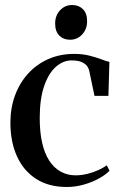

<svg xmlns="http://www.w3.org/2000/svg" viewBox="-20 -735 477 766"><path d="M246.5 11Q174.5 11 124.2 -21.2Q74 -53.5 47.8 -111.2Q21.5 -169 21.5 -245.5Q21.5 -304.5 40 -354.5Q58.5 -404.5 92.5 -441.8Q126.5 -479 173.2 -499.5Q220 -520 276 -520Q309.5 -520 337 -513Q364.5 -506 384.8 -498.2Q405 -490.5 416.5 -488L412.5 -352.5H357L336 -452.5Q334.5 -461 327.8 -470.8Q321 -480.5 306.2 -487.2Q291.5 -494 265 -494Q232 -494 203 -468.5Q174 -443 156.2 -391.8Q138.5 -340.5 138.5 -263.5Q138.5 -208.5 148 -166Q157.5 -123.5 176.2 -94.5Q195 -65.5 221.8 -50.5Q248.5 -35.5 282 -35.5Q304.5 -35.5 328 -41.2Q351.5 -47 372 -56.2Q392.5 -65.5 406 -75.5L417 -54Q402 -38 374.8 -23Q347.5 -8 314.2 1.5Q281 11 246.5 11ZM259 -576.5Q233 -576.5 216.5 -593.2Q200 -610 200 -640.5Q200 -673.5 219.8 -694.2Q239.5 -715 267.5 -715H268.5Q294 -715 310.8 -698.5Q327.5 -682 327.5 -651Q327.5 -618.5 307.8 -597.5Q288 -576.5 260 -576.5Z"/></svg>

Font: Merriweather 144pt Medium
Style: Regular
Weight: 500
Version: Version 2.100